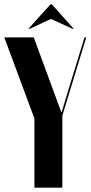

<svg xmlns="http://www.w3.org/2000/svg" viewBox="-30 -873 421 893"><path d="M127 -699H-10L130 -322V0H260V-335L371 -699H363L269 -392L257 -352H255L240 -392ZM102 -739H108L207 -785L307 -739H313L211 -853H205Z"/></svg>

Font: Moniqa Black
Style: Regular
Weight: 900
Designer: Rajesh Rajput
Foundry: Rajesh Rajput
Version: Version 1.000